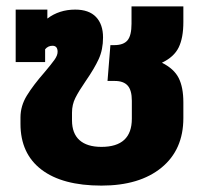

<svg xmlns="http://www.w3.org/2000/svg" viewBox="-20 -570 622 600"><path d="M44 -183V-203Q44 -239 64 -271.5Q84 -304 119 -344Q141 -370 150.5 -383.5Q160 -397 160 -408Q160 -427 144 -427Q130 -427 121 -416V-376H29V-540H128V-512Q165 -540 215 -540Q258 -540 280 -517Q302 -494 302 -453Q302 -415 288.5 -385.5Q275 -356 248 -317Q226 -285 215.5 -264Q205 -243 205 -218V-194Q205 -153 228.5 -132Q252 -111 297 -111Q392 -111 392 -199V-255Q392 -288 379 -302.5Q366 -317 339 -317H316L325 -429H337Q366 -429 378.5 -444Q391 -459 391 -496V-550H553V-501Q553 -452 538.5 -422Q524 -392 486 -374Q524 -355 538.5 -326Q553 -297 553 -250V-201Q553 -102 484.5 -46Q416 10 297 10Q175 10 109.5 -40Q44 -90 44 -183Z"/></svg>

Font: Kanit SemiBold
Style: Regular
Weight: 600
Designer: Katatrad Team
Foundry: CadsonDemak
Version: Version 1.030